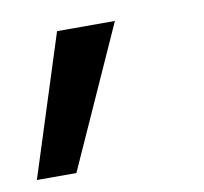

<svg xmlns="http://www.w3.org/2000/svg" viewBox="-67 -152 389 367"><g transform="rotate(-10 128.0 31.5)"><path d="M-22.5 168 64.9 -105.5H177.2L54.2 168Z"/></g></svg>

Font: Inter 20pt Medium
Style: Italic
Weight: 500
Italic angle: -9.3988°
Version: Version 4.001;git-66647c0bb